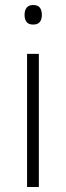

<svg xmlns="http://www.w3.org/2000/svg" viewBox="-20 -746 264 766"><path d="M112 -726Q131 -726 139 -715.5Q147 -705 147 -687Q147 -669 139 -658.5Q131 -648 112 -648Q78 -648 78 -687Q78 -705 86.5 -715.5Q95 -726 112 -726ZM135 -531V0H88V-531Z"/></svg>

Font: Noto Sans Thaana ExtraLight
Style: Regular
Weight: 200
Designer: David Williams
Foundry: Google Inc.
Version: Version 3.001; ttfautohint (v1.8.4.7-5d5b)